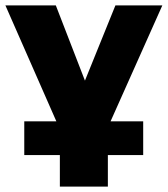

<svg xmlns="http://www.w3.org/2000/svg" viewBox="-33 -512 622 712"><path d="M189 180V63H57V-62H176L-13 -492H174L282 -213L395 -492H569L377 -62H498V63H367V180Z"/></svg>

Font: Nunito Sans Black
Style: Regular
Weight: 900
Designer: Vernon Adams
Foundry: Vernon Adams
Version: Version 3.006; ttfautohint (v1.8.3)